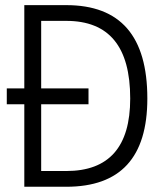

<svg xmlns="http://www.w3.org/2000/svg" viewBox="-20 -713 626 733"><path d="M5.9 -314.9H72.8V0H232.9C439.9 0 542.5 -111.8 542.5 -336.9C542.5 -575.2 439.9 -693.4 232.9 -693.4H72.8V-375.5H5.9ZM137.2 -60.1V-314.9H317.9V-375.5H137.2V-633.3H232.9C396 -633.3 477.1 -535.2 477.1 -336.9C477.1 -152.3 396 -60.1 232.9 -60.1Z"/></svg>

Font: Cascadia Code Light
Style: Regular
Weight: 300
Monospace: yes
Designer: Aaron Bell
Foundry: Saja Typeworks
Version: Version 2404.023